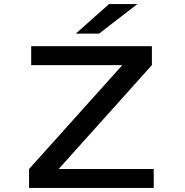

<svg xmlns="http://www.w3.org/2000/svg" viewBox="-20 -928 915 948"><path d="M123.5 0V-93.5L584 -606.5H134V-700H730V-606.5L269.5 -93.5H739V0ZM469 -762H354L518.5 -908H658.5Z"/></svg>

Font: Trispace SemiExpanded Medium
Style: Regular
Weight: 500
Width: 6
Designer: Tyler Finck
Foundry: Etcetera Type Company
Version: Version 1.210; ttfautohint (v1.8.3)